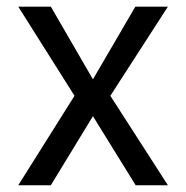

<svg xmlns="http://www.w3.org/2000/svg" viewBox="-20 -550 553 570"><path d="M255.9 -314.5 381.8 -530.3H478.5L307.6 -265.6L478.5 0H382.8L255.9 -205.1L130.9 0H34.2L201.2 -265.6L34.2 -530.3H130.9Z"/></svg>

Font: Pretendard JP Variable
Style: Regular
Weight: 400
Designer: Base glyphs from Inter by Rasmus Andersson; Hangul glyphs from Noto Sans CJK(Source Han Sans) by Jang Soo-young and Kang
Foundry: Kil Hyung-jin
Version: Version 1.307;Glyphs 3.2 (3192)